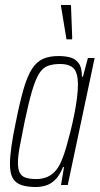

<svg xmlns="http://www.w3.org/2000/svg" viewBox="-20 -743 400 771"><path d="M124 8Q88 8 64.5 -0.5Q41 -9 30.5 -29Q20 -49 20 -84Q20 -113 26 -156Q32 -199 44 -255Q60 -335 75 -386.5Q90 -438 108.5 -466.5Q127 -495 152.5 -506.5Q178 -518 215 -518Q239 -518 260 -513Q281 -508 295 -490.5Q309 -473 309 -435H313L333 -510H360L252 0H225L237 -72H233Q219 -37 200.5 -20Q182 -3 162.5 2.5Q143 8 124 8ZM126 -24Q151 -24 171 -33Q191 -42 205.5 -60Q220 -78 230 -105Q238 -124 246 -152Q254 -180 262.5 -213.5Q271 -247 278 -282Q285 -317 289 -348.5Q293 -380 293 -403Q293 -449 276.5 -467.5Q260 -486 221 -486Q191 -486 171 -478Q151 -470 136.5 -446.5Q122 -423 108.5 -377Q95 -331 79 -255Q67 -196 59.5 -155.5Q52 -115 52 -89Q52 -62 60 -48Q68 -34 84.5 -29Q101 -24 126 -24ZM247 -585 225 -718V-723H265L270 -590L269 -585Z"/></svg>

Font: Saira ExtraCondensed Thin
Style: Italic
Weight: 250
Width: 2
Italic angle: -12°
Designer: Hector Gatti with collaboration of the Omnibus-Type team
Foundry: Omnibus-Type
Version: Version 1.101